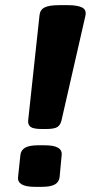

<svg xmlns="http://www.w3.org/2000/svg" viewBox="-20 -722 352 744"><path d="M145 -222Q110 -222 99 -230Q88 -238 89 -254L133 -662Q135 -684 152.5 -693Q170 -702 210 -702H243Q280 -702 298 -693Q316 -684 311 -661L218 -254Q214 -238 202.5 -230Q191 -222 156 -222ZM115 2Q46 2 50 -36L59 -121Q61 -140 77 -149.5Q93 -159 128 -159H154Q223 -159 219 -121L211 -36Q209 -17 193 -7.5Q177 2 142 2Z"/></svg>

Font: Asap Semi Expanded Semi Expanded ExtraBold
Style: Italic
Weight: 800
Width: 6
Italic angle: -6°
Designer: Pablo Cosgaya
Foundry: Omnibus-Type
Version: Version 3.001; ttfautohint (v1.8.4.7-5d5b)